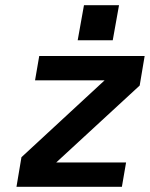

<svg xmlns="http://www.w3.org/2000/svg" viewBox="-20 -714 573 734"><path d="M301 -694H435L411 -560H277ZM130 -500H533L514 -387L195 -93H462L446 0H43L62 -113L380 -407H114Z"/></svg>

Font: Overused Grotesk SemiBold
Style: Italic
Weight: 600
Italic angle: -10°
Version: Version 0.003